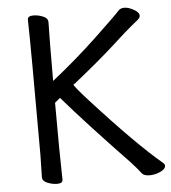

<svg xmlns="http://www.w3.org/2000/svg" viewBox="-52 -759 734 823"><g transform="rotate(-5 315.0 -347.0)"><path d="M161 17Q141 17 119.5 8.5Q98 0 98 -17L100 -112Q100 -589 97 -695Q97 -711 122 -711Q142 -711 163 -702.5Q184 -694 184 -677Q182 -588 182 -424Q285 -505 380 -595Q475 -685 485 -697.5Q495 -710 513 -710Q530 -710 553 -697.5Q576 -685 576 -670Q576 -662 565.5 -653Q555 -644 535 -628Q515 -612 451.5 -554Q388 -496 273 -404Q268 -404 268 -400Q268 -393 326 -329Q513 -123 622 -32Q628 -27 628 -20Q628 -6 605.5 4.5Q583 15 559 15Q533 15 524 1Q507 -21 485 -45Q303 -235 205 -349L182 -330Q182 -111 185 1Q185 17 161 17Z"/></g></svg>

Font: linja waso lili
Style: Bold
Weight: 400
Designer: Fontworks Inc.
Version: Version 1.000;August 6, 2022;FontCreator 14.0.0.2814 64-bit